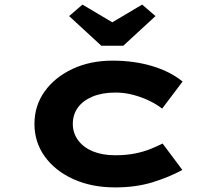

<svg xmlns="http://www.w3.org/2000/svg" viewBox="-20 -806 936 836"><path d="M481 10Q379 10 299.5 -26Q220 -62 175 -124.5Q130 -187 130 -266Q130 -346 174.5 -408Q219 -470 296 -506Q373 -542 470 -542Q563 -542 642 -518.5Q721 -495 775 -451L686 -333Q662 -352 628.5 -368Q595 -384 558 -393.5Q521 -403 483 -403Q425 -403 383 -385.5Q341 -368 319 -337.5Q297 -307 297 -266Q297 -227 320 -195.5Q343 -164 384.5 -147Q426 -130 481 -130Q531 -130 569.5 -138Q608 -146 637 -158Q666 -170 688 -181L774 -66Q715 -34 643 -12Q571 10 481 10ZM421 -607 281 -736 339 -786 484 -700H454L599 -786L657 -736L517 -607Z"/></svg>

Font: Lexend Zetta
Style: Bold
Weight: 700
Designer: Bonnie Shaver-Troup, Thomas Jockin
Foundry: Lexend
Version: Version 1.007